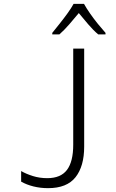

<svg xmlns="http://www.w3.org/2000/svg" viewBox="-20 -967 603 999"><path d="M230 12Q190 12 154 3Q118 -6 90 -22V-77Q116 -62 151 -51Q186 -40 226 -40Q296 -40 328.5 -83Q361 -126 361 -214V-714H418V-204Q418 -102 373 -45Q328 12 230 12ZM252 -796Q269 -817 290.5 -844Q312 -871 331.5 -898Q351 -925 363 -947H417Q429 -925 448.5 -897Q468 -869 489.5 -842.5Q511 -816 529 -796V-788H491Q465 -810 439 -840.5Q413 -871 390 -899Q367 -871 340.5 -840.5Q314 -810 289 -788H252Z"/></svg>

Font: Noto Sans Mono SemiCondensed Light
Style: Regular
Weight: 300
Width: 4
Designer: Monotype Design Team
Foundry: Monotype Imaging Inc.
Version: Version 2.014; ttfautohint (v1.8.4.7-5d5b)